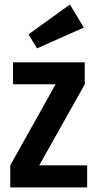

<svg xmlns="http://www.w3.org/2000/svg" viewBox="-20 -813 420 833"><path d="M358.1 -95.6H150.1L347.7 -447.1V-542.7H36.6V-447.4H221.3L24.4 -95.6V0H358.1ZM140.4 -603.1 343.6 -693.3 283.3 -793.4 103.7 -664Z"/></svg>

Font: Secuela Black
Style: Regular
Weight: 900
Designer: Fernando Haro
Foundry: deFharo
Version: Version 1.704